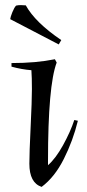

<svg xmlns="http://www.w3.org/2000/svg" viewBox="-20 -717 339 752"><path d="M202 -472Q168 -382 168 -86V-70Q198 -96 227 -148.5Q256 -201 271 -247L285 -244Q266 -166 230 -94.5Q194 -23 143 15Q95 -1 95 -76Q95 -118 100 -220Q105 -322 105 -368Q105 -414 103 -442Q65 -445 25 -456V-470Q121 -470 195 -485ZM43 -695Q51 -697 61 -697Q71 -697 81 -696Q118 -629 220 -560L210 -543L20 -642Q21 -651 28.5 -669.5Q36 -688 43 -695Z"/></svg>

Font: Almendra
Style: Italic
Weight: 400
Italic angle: -12°
Designer: Ana Sanfelippo
Foundry: Ana Sanfelippo
Version: Version 1.004